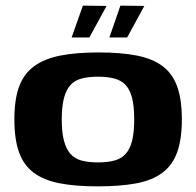

<svg xmlns="http://www.w3.org/2000/svg" viewBox="-20 -654 696 681"><path d="M327 7Q247 7 191 -4Q135 -15 99.5 -41.5Q64 -68 47.5 -114Q31 -160 31 -230Q31 -302 48 -347.5Q65 -393 101.5 -419.5Q138 -446 194.5 -457Q251 -468 330 -468Q409 -468 465 -457Q521 -446 556.5 -419.5Q592 -393 608.5 -347Q625 -301 625 -230Q625 -159 608 -113Q591 -67 555 -40.5Q519 -14 462.5 -3.5Q406 7 327 7ZM328 -78Q361 -78 385.5 -84.5Q410 -91 425.5 -108Q441 -125 448.5 -154.5Q456 -184 456 -230Q456 -277 448.5 -306.5Q441 -336 425.5 -352.5Q410 -369 385.5 -375.5Q361 -382 328 -382Q294 -382 269.5 -375.5Q245 -369 230 -352.5Q215 -336 207 -306.5Q199 -277 199 -230Q199 -184 207 -154.5Q215 -125 230 -108Q245 -91 269.5 -84.5Q294 -78 328 -78ZM368 -521 407 -634 492 -633 431 -521ZM234 -521 274 -634 358 -633 297 -521Z"/></svg>

Font: r_Genos
Style: Bold
Weight: 700
Designer: Robert E. Leuschke
Foundry: Robert E. Leuschke
Version: Version 2.000;June 29, 2024;FontCreator 14.0.0.2814 32-bit